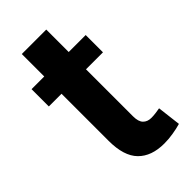

<svg xmlns="http://www.w3.org/2000/svg" viewBox="-212 -714 781 781"><g transform="rotate(-45 178.0 -324.0)"><path d="M237.9 10.1Q164.6 10.1 125 -30.2Q85.3 -70.5 85.3 -158.2V-428.9H12.3V-528.3H85.3V-657.5H226V-528.3H323.7V-428.9H226V-158.5Q226 -127.7 239.1 -114.4Q252.1 -101 274.6 -101Q286.7 -101 300.4 -102.8Q314.1 -104.7 324 -106.5L336.3 -4.6Q314.5 1.8 288.6 5.9Q262.8 10.1 237.9 10.1Z"/></g></svg>

Font: Hanuman
Style: Regular
Weight: 400
Designer: Danh Hong
Foundry: Danh Hong
Version: Version 9.000